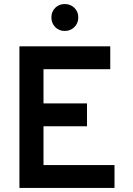

<svg xmlns="http://www.w3.org/2000/svg" viewBox="-20 -929 656 949"><path d="M76 0V-700H525V-587H195V-418H410V-305H195V-113H546V0ZM300 -776Q271.5 -776 252.8 -795.3Q234 -814.6 234 -843Q234 -871.2 252.8 -890.1Q271.5 -909 300 -909Q328.5 -909 347.8 -890.1Q367 -871.2 367 -843Q367 -814.6 347.8 -795.3Q328.5 -776 300 -776Z"/></svg>

Font: Overpass Mono Light
Style: Regular
Weight: 300
Monospace: yes
Designer: Delve Withrington, Dave Bailey
Foundry: Delve Fonts LLC
Version: Version 4.000